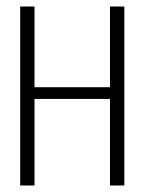

<svg xmlns="http://www.w3.org/2000/svg" viewBox="-20 -585 455 590"><path d="M42 -15H86V-281H318V-15H362V-565H318V-317H86V-565H42Z"/></svg>

Font: Charger Sport
Style: HLNrw
Weight: 100
Designer: Jasper
Foundry: Cannot Into Space Fonts
Version: Version 1.1